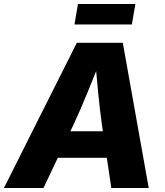

<svg xmlns="http://www.w3.org/2000/svg" viewBox="-46 -942 829 962"><path d="M-26.4 0 338.9 -727.5H569.3L699.2 0H511.7L464.4 -318.4Q453.6 -397 445.1 -485.1Q436.5 -573.2 429.2 -669.4H469.7Q431.2 -574.2 395.5 -486.1Q359.9 -397.9 322.8 -318.4L171.9 0ZM165 -151.4 187 -284.2H580.1L558.1 -151.4ZM632.3 -921.9 614.7 -819.3H327.1L344.7 -921.9Z"/></svg>

Font: Inter 18pt ExtraBold
Style: Italic
Weight: 800
Italic angle: -9.3988°
Designer: Rasmus Andersson
Foundry: rsms
Version: Version 4.001;git-66647c0bb